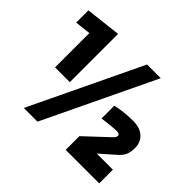

<svg xmlns="http://www.w3.org/2000/svg" viewBox="-145 -827 1021 1021"><g transform="rotate(45 365.5 -316.5)"><path d="M15 0ZM215 -270H104V-529L103 -528L15 -518V-610L215 -633ZM542 -627 242 0H139L439 -627ZM454 0ZM706 -103V0H454V-103L581 -222Q590 -230 594 -236.5Q598 -243 598 -250Q598 -256 592.5 -259.5Q587 -263 577 -263Q563 -263 542.5 -261Q522 -259 487 -255Q475 -253 472.5 -253Q470 -253 471 -253V-349Q496 -355 530.5 -359Q565 -363 598 -363Q650 -363 679 -337Q708 -311 708 -267Q708 -237 699.5 -217Q691 -197 670 -178L585 -103Z"/></g></svg>

Font: Blinker
Style: Bold
Weight: 700
Designer: Juergen Huber
Foundry: supertype
Version: Version 1.015;PS 1.15;hotconv 1.0.88;makeotf.lib2.5.647800; 